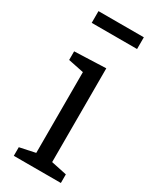

<svg xmlns="http://www.w3.org/2000/svg" viewBox="-190 -783 678 836"><g transform="rotate(30 149.0 -365.0)"><path d="M270 -730V-671H42V-730ZM196 -51.3 187.3 -61.7 274.3 -43.3V0H37.7V-43.3L124.7 -61.7L116 -51.3V-473L124 -464.3L37.7 -482V-525.3L196 -531.3Z"/></g></svg>

Font: Bitter Thin
Style: Regular
Weight: 100
Designer: Sol Matas, and Bitter project Authors
Foundry: Sol Matas
Version: Version 2.002